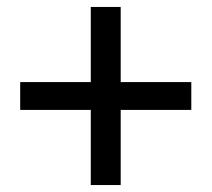

<svg xmlns="http://www.w3.org/2000/svg" viewBox="-20 -647 610 552"><path d="M38 -331H241V-115H327V-331H530V-411H327V-627H241V-411H38Z"/></svg>

Font: Bithumb Trading Sans Medium
Style: Regular
Weight: 500
Designer: Ham Hyungwon
Foundry: Bithumb
Version: Version 1.200;FEAKit 1.0